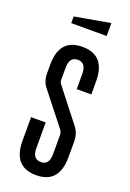

<svg xmlns="http://www.w3.org/2000/svg" viewBox="-147 -802 584 865"><g transform="rotate(20 145.0 -370.0)"><path d="M35 -115V-228H105V-105Q105 -53 145 -53Q185 -53 185 -105V-196Q185 -211 176 -222L58 -372Q35 -399 35 -438V-480Q35 -605 145 -605Q255 -605 255 -480V-417H185V-490Q185 -543 145 -543Q105 -543 105 -490V-433Q105 -419 114 -410L232 -259Q255 -231 255 -191V-116Q255 10 145 10Q35 10 35 -115ZM60 -720 230 -750V-688H60Z"/></g></svg>

Font: Exetegue
Style: Regular
Weight: 400
Designer: Fábio Duarte Martins
Foundry: Fábio Duarte Martins
Version: Version 0.001